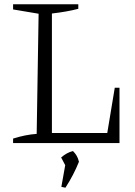

<svg xmlns="http://www.w3.org/2000/svg" viewBox="-20 -667 628 895"><path d="M515 -258H537V0H41V-21Q69 -30 96.5 -35.5Q124 -41 151 -43L160 -603L41 -623V-647H345V-626Q319 -619 287.5 -613.5Q256 -608 222 -604V-47H480ZM266 204 284 103 265 67Q279 55 292 48Q305 41 320 37Q330 47 337 58.5Q344 70 348 87Q336 117 320.5 147Q305 177 285 208Z"/></svg>

Font: Piazzolla SC Light
Style: Regular
Weight: 300
Designer: Juan Pablo del Peral
Foundry: Huerta Tipografica
Version: Version 1.330